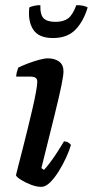

<svg xmlns="http://www.w3.org/2000/svg" viewBox="-20 -727 361 747"><path d="M141 0Q122 0 100 -8.5Q78 -17 61.5 -27.5Q45 -38 42 -45Q44 -54 51 -81Q58 -108 67.5 -145Q77 -182 87 -223Q97 -264 106 -302.5Q115 -341 120 -369Q125 -397 125 -409Q125 -419 119 -424Q113 -429 96 -429H43Q43 -438 46 -448Q49 -458 51 -464Q65 -471 87 -479.5Q109 -488 131 -494Q153 -500 166 -500Q193 -500 210 -487.5Q227 -475 227 -449Q227 -434 219 -394.5Q211 -355 192 -278Q173 -201 141 -73L151 -66Q161 -76 175.5 -95.5Q190 -115 204.5 -137.5Q219 -160 229 -177Q238 -177 245.5 -172.5Q253 -168 256 -163Q250 -142 237.5 -114.5Q225 -87 208.5 -60.5Q192 -34 174.5 -17Q157 0 141 0ZM186 -579Q131 -579 109.5 -611.5Q88 -644 94 -698Q99 -701 111 -704Q123 -707 137 -707Q136 -669 150 -655.5Q164 -642 196 -642Q227 -642 245 -655.5Q263 -669 277 -707Q295 -707 306 -704Q317 -701 321 -698Q305 -644 273.5 -611.5Q242 -579 186 -579Z"/></svg>

Font: Texturina 72pt 72pt SemiBold
Style: Italic
Weight: 600
Italic angle: -11°
Designer: Guillermo Torres Carreño
Foundry: Omnibus-Type
Version: Version 1.002; ttfautohint (v1.8.3)